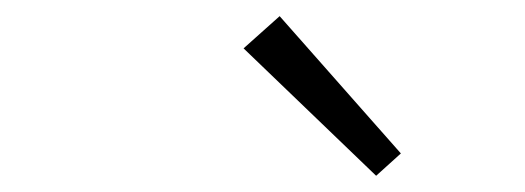

<svg xmlns="http://www.w3.org/2000/svg" viewBox="-20 -754 654 239"><path d="M479 -563 448.2 -535.2 283.2 -693.8 328.1 -733.9Z"/></svg>

Font: IntelOne Mono Light
Style: Italic
Weight: 300
Italic angle: -16°
Designer: Fred Shallcrass
Foundry: Frere-Jones Type LLC
Version: Version 1.200;hotconv 1.1.0;makeotfexe 2.6.0;FJTRelease1.2